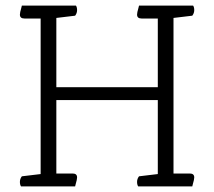

<svg xmlns="http://www.w3.org/2000/svg" viewBox="-20 -665 764 685"><path d="M666 0H473Q469 -6 469 -16Q469 -27 476 -36L543 -44V-308H181V-46H239Q255 -46 255 -32Q255 -25 250 -8L248 0H55Q51 -6 51 -16Q51 -27 58 -36L125 -44V-599H67Q51 -599 51 -613Q51 -620 56 -637L58 -645H251Q255 -639 255 -629Q255 -618 248 -609L181 -601V-354H543V-599H485Q469 -599 469 -613Q469 -620 474 -637L476 -645H669Q673 -639 673 -629Q673 -618 666 -609L599 -601V-46H657Q673 -46 673 -32Q673 -25 668 -8Z"/></svg>

Font: Scope One
Style: Regular
Weight: 400
Designer: Dalton Maag Ltd
Foundry: Dalton Maag Ltd
Version: Version 1.001; ttfautohint (v1.4.1) -l 11 -r 50 -G 50 -x 14 